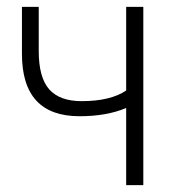

<svg xmlns="http://www.w3.org/2000/svg" viewBox="-20 -540 517 560"><path d="M398 -520V0H348V-225Q291 -201 212 -201Q44 -201 44 -383V-520H93V-391Q93 -314 123.5 -279.5Q154 -245 218 -245Q302 -245 348 -276V-520Z"/></svg>

Font: Raleway
Style: Light
Weight: 300
Designer: Matt McInerney, Pablo Impallari, Rodrigo Fuenzalida
Foundry: Matt McInerney, Pablo Impallari, Rodrigo Fuenzalida
Version: Version 3.000